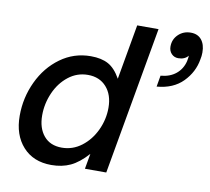

<svg xmlns="http://www.w3.org/2000/svg" viewBox="-85 -869 1066 975"><g transform="rotate(10 448.5 -381.5)"><path d="M39 -208Q39 -301 78 -384Q117 -467 186.5 -517.5Q256 -568 343 -568Q398 -568 433.5 -548.5Q469 -529 497 -479L547 -763H657L522 0H412L426 -79Q381 -29 338 -9Q295 11 240 11Q147 11 93 -49Q39 -109 39 -208ZM476 -325Q476 -392 440.5 -432Q405 -472 345 -472Q289 -472 244.5 -437Q200 -402 175.5 -346Q151 -290 151 -230Q151 -164 184 -124.5Q217 -85 277 -85Q333 -85 378.5 -119.5Q424 -154 450 -209.5Q476 -265 476 -325ZM708 -532Q756 -536 787 -561.5Q818 -587 828 -628Q832 -648 832 -657Q814 -635 781 -635Q760 -635 746 -649.5Q732 -664 732 -687Q732 -724 758 -749Q784 -774 822 -774Q858 -774 877.5 -750Q897 -726 897 -685Q897 -666 893 -649Q882 -582 832.5 -531.5Q783 -481 698 -474Z"/></g></svg>

Font: Open Sauce One Medium Italic
Style: Regular
Weight: 500
Italic angle: -10°
Designer: Alfredo Marco Pradil
Foundry: Creative Sauce Fz LLC
Version: Version 1.477